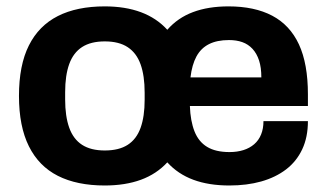

<svg xmlns="http://www.w3.org/2000/svg" viewBox="-20 -558 1005 590"><path d="M301.9 12Q216.4 12 157.8 -17.7Q99.2 -47.4 68.8 -108.5Q38.3 -169.7 38.3 -263.2Q38.3 -357.8 68.8 -418.4Q99.2 -479 157.8 -508.7Q216.4 -538.4 301.9 -538.4Q364.9 -538.4 413.1 -520.5Q461.3 -502.5 494.1 -466.5Q526.2 -503.3 573.1 -520.8Q620 -538.4 682 -538.4Q762.3 -538.4 816.6 -509.7Q871 -481 898.6 -421.6Q926.2 -362.1 926.2 -267.9V-232.3H563.5Q565.1 -186.2 577.7 -154.3Q590.3 -122.4 616.5 -106.6Q642.7 -90.7 685.3 -90.7Q708.6 -90.7 727.8 -96.7Q747 -102.7 761.1 -114.8Q775.1 -126.9 782.3 -144.8Q789.6 -162.7 789.6 -185.7H926.2Q926.2 -136.4 908.7 -99.2Q891.2 -62 859.1 -37.4Q826.9 -12.9 782.8 -0.4Q738.8 12 684.7 12Q621.5 12 574.1 -5.6Q526.7 -23.2 494.1 -59.1Q461 -23.2 413 -5.6Q364.9 12 301.9 12ZM301.9 -95.6Q345.6 -95.6 372.5 -113Q399.5 -130.4 412 -165.2Q424.5 -200 424.5 -251.4V-273.2Q424.5 -325.4 412 -360.3Q399.5 -395.2 372.5 -413Q345.6 -430.8 301.9 -430.8Q259.1 -430.8 232.2 -413.4Q205.3 -396 192.7 -361.1Q180.2 -326.2 180.2 -274.8V-252.2Q180.2 -200.8 192.7 -165.6Q205.3 -130.4 232.2 -113Q259.1 -95.6 301.9 -95.6ZM565.3 -320.1H783.1Q783.1 -350.5 776.1 -372.1Q769 -393.7 755.9 -407.9Q742.7 -422.1 724.7 -428.5Q706.7 -434.9 683.8 -434.9Q646.7 -434.9 622 -422.3Q597.3 -409.8 583.6 -384.4Q569.9 -359 565.3 -320.1Z"/></svg>

Font: Archivo SemiBold
Style: Regular
Weight: 600
Designer: Hector Gatti
Foundry: Omnibus-Type
Version: Version 2.001